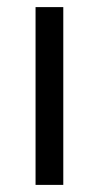

<svg xmlns="http://www.w3.org/2000/svg" viewBox="-20 -520 278 540"><path d="M80 -500H158V0H80Z"/></svg>

Font: Uncut Sans VF
Style: Regular
Weight: 400
Designer: Kasper Nordkvist
Foundry: Uncut Type
Version: Version 1.100;FEAKit 1.0